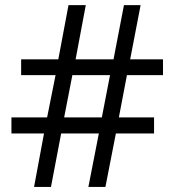

<svg xmlns="http://www.w3.org/2000/svg" viewBox="-20 -734 686 754"><path d="M264.2 -439 231.9 -272.9H379.9L412.1 -439ZM620.1 -501V-439H478.5L446.8 -272.9H585V-210H435.1L394 0H327.1L368.2 -210H220.2L180.2 0H113.8L152.8 -210H24.9V-272.9H165L198.2 -439H63V-501H209L249 -713.9H316.9L276.9 -501H425.8L466.8 -713.9H532.2L491.2 -501Z"/></svg>

Font: OpenSansHebrew-Regular
Style: Regular
Weight: 400
Foundry: Ascender Corporation, Yanek Iontef
Version: Version 2.001;PS 002.001;hotconv 1.0.70;makeotf.lib2.5.58329